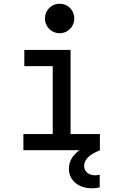

<svg xmlns="http://www.w3.org/2000/svg" viewBox="-20 -809 640 1034"><path d="M106 0H408C370 27 351 61 351 100C351 162 402 205 475 205C491 205 506 203 517 200V132C509 134 500 135 492 135C458 135 433 115 433 84C433 51 461 23 519 0L518 -1V-87H360V-540H111V-453H264V-87H106ZM222 -709C222 -666 257 -630 301 -630C346 -630 380 -666 380 -709C380 -754 346 -789 301 -789C257 -789 222 -754 222 -709Z"/></svg>

Font: CommitMono
Style: 500Regular
Weight: 500
Monospace: yes
Designer: Eigil Nikolajsen
Foundry: Eigil Nikolajsen
Version: Version 1.143